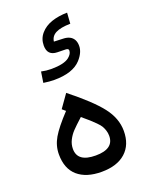

<svg xmlns="http://www.w3.org/2000/svg" viewBox="-150 -880 736 954"><g transform="rotate(-20 218.5 -403.0)"><path d="M105.5 -573.7Q131.3 -567.9 157.2 -567.9Q226.1 -567.9 253.4 -589.8Q273.4 -606 273.4 -624Q273.4 -634.3 258.3 -634.8L214.4 -635.7Q162.1 -636.7 162.1 -689.5Q162.1 -726.1 185.1 -752.4Q208 -778.8 244.9 -791.3Q281.7 -803.7 327.1 -804.2L323.2 -747.1Q271.5 -746.1 245.6 -732.7Q219.7 -719.2 216.3 -691.4L264.2 -689.5Q284.2 -689 298.1 -682.1Q312 -675.3 319.6 -661.9Q327.1 -648.4 327.1 -628.9Q327.1 -594.2 295.4 -559.1Q252 -511.7 153.8 -511.7Q127.9 -511.7 96.7 -516.6ZM218.8 -88.4Q314.5 -88.4 314.5 -157.7Q314.5 -172.9 310.1 -186.3Q305.7 -199.7 299.8 -210Q293.9 -220.2 278.6 -235.6Q263.2 -251 251.7 -261.2Q240.2 -271.5 213.9 -293.5Q177.7 -260.7 161.4 -243.4Q145 -226.1 133.8 -204.1Q122.6 -182.1 122.6 -157.7Q122.6 -88.4 218.8 -88.4ZM186.5 -431.2Q296.9 -343.8 344 -283.2Q391.1 -222.7 391.1 -156.2Q391.1 -83 345.9 -42.5Q300.8 -2 218.8 -2Q138.2 -2 93 -41Q47.9 -80.1 47.9 -156.2Q47.9 -201.7 71.8 -242.7Q95.7 -283.7 155.3 -347.2L137.7 -362.3Z"/></g></svg>

Font: Samim WOL
Style: WOL
Weight: 400
Foundry: DejaVu fonts team - Redesigned by Saber Rastikerdar
Version: Version 4.0.0